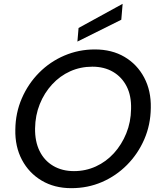

<svg xmlns="http://www.w3.org/2000/svg" viewBox="-20 -970 832 1002"><path d="M352 12Q264 12 197.5 -27.5Q131 -67 94.5 -136Q58 -205 60 -294Q61 -381 94 -457Q127 -533 184 -590.5Q241 -648 316 -680Q391 -712 475 -712Q564 -712 630 -673Q696 -634 732.5 -565Q769 -496 767 -407Q766 -319 733 -243Q700 -167 643 -109.5Q586 -52 512 -20Q438 12 352 12ZM366 -77Q427 -77 480.5 -101.5Q534 -126 574.5 -170.5Q615 -215 639 -274Q663 -333 664 -401Q666 -470 641 -519Q616 -568 570 -595Q524 -622 462 -622Q400 -622 346.5 -598Q293 -574 252 -529.5Q211 -485 187.5 -426.5Q164 -368 163 -300Q162 -232 186.5 -182Q211 -132 257.5 -104.5Q304 -77 366 -77ZM384 -753 390 -824 620 -950 613 -867Z"/></svg>

Font: DM Sans 20pt Medium
Style: Italic
Weight: 500
Italic angle: -10°
Version: Version 4.004;gftools[0.9.30]